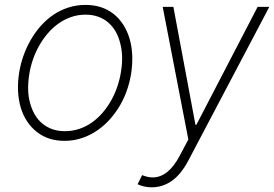

<svg xmlns="http://www.w3.org/2000/svg" viewBox="-20 -574 1139 798"><path d="M60 -274.5Q65.7 -308.9 77.8 -343Q89.8 -377.1 107.8 -408.2Q125.7 -439.3 149.1 -465.9Q172.6 -492.5 201.3 -512.1Q230.1 -531.6 263.8 -542.6Q297.6 -553.6 335.6 -553.6Q403.8 -553.6 451.3 -516.7Q474.8 -498.2 491.7 -472.3Q508.5 -446.4 518.1 -414.8Q527.7 -383.2 529.5 -345.9Q531.2 -308.6 524.9 -267Q511.4 -186.4 471.2 -123.6Q451 -92 426.1 -66.9Q401.3 -41.9 372.9 -24.5Q344.5 -7.1 313 2.1Q281.6 11.4 248.2 11.4Q180 11.4 133.2 -25.6Q109.7 -44 92.7 -69.6Q75.6 -95.2 66.2 -127Q56.8 -158.7 55 -195.8Q53.3 -233 60 -274.5ZM104.8 -146.7Q111.9 -119.7 124.6 -97.8Q137.4 -76 155.7 -60.7Q174 -45.5 197.4 -37.1Q220.9 -28.8 248.9 -28.8Q282 -28.8 310.7 -38.7Q339.5 -48.7 363.8 -66.2Q388.1 -83.8 408 -107.4Q427.9 -131 443 -158.2Q458.1 -185.4 468 -215.2Q478 -245 482.6 -274.5Q494 -341.3 479.4 -395.2Q472.7 -422.2 459.9 -444.1Q447.1 -465.9 429 -481.2Q410.9 -496.4 387.4 -504.8Q364 -513.1 335.9 -513.1Q303.6 -513.1 275 -503Q246.4 -492.9 221.9 -475.3Q197.4 -457.7 177.4 -433.9Q157.3 -410.2 142 -382.8Q126.8 -355.5 116.7 -325.8Q106.5 -296.2 101.9 -267Q90.6 -196.4 104.8 -146.7ZM551.8 191.8 570.7 153.8Q593.8 163.4 614.3 163.4Q679.3 163.4 726.6 73.9L762.8 5.7L656.2 -545.5H700.6L792.3 -55.4H796.2L1050.8 -545.5H1099.4L763.1 92.7Q732.6 150.6 694.4 177.6Q656.2 204.5 610.4 204.5Q594.1 204.5 579 201Q563.9 197.4 551.8 191.8Z"/></svg>

Font: Inter P Extra Light
Style: Italic
Weight: 200
Italic angle: 9.39999°
Designer: Rasmus Andersson
Foundry: rsms
Version: Version 3.018;git-588b23468